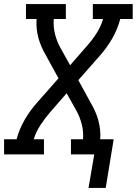

<svg xmlns="http://www.w3.org/2000/svg" viewBox="-30 -755 669 939"><path d="M487 164H403L431 0H317V-74H376Q379 -111 370 -146.5Q361 -182 344 -213L296 -299L215 -206Q189 -176 167.5 -143Q146 -110 135 -74H185V0H-10V-74H51Q64 -123 90.5 -169Q117 -215 153 -255L256 -372L193 -487Q182 -506 173 -526.5Q164 -547 158 -569Q152 -591 149.5 -614.5Q147 -638 149 -662H97V-735H292V-662H233Q230 -624 239 -588.5Q248 -553 265 -522L313 -436L394 -529Q421 -559 442 -592Q463 -625 474 -662H424V-735H619V-662H558Q545 -612 518.5 -566Q492 -520 456 -480L353 -363L416 -248Q427 -229 436 -208.5Q445 -188 451 -166Q457 -144 459.5 -120.5Q462 -97 460 -74H526Z"/></svg>

Font: Iosevka Curly Slab Extended
Style: Italic
Weight: 400
Width: 7
Italic angle: -9°
Monospace: yes
Designer: Belleve Invis
Foundry: Belleve Invis
Version: Version 11.1.0; ttfautohint (v1.8.3)